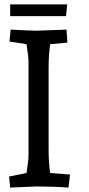

<svg xmlns="http://www.w3.org/2000/svg" viewBox="-20 -844 403 869"><path d="M279 -771H26V-824H284ZM281 -710 285 -651 207 -644Q200 -595 200 -538V-167Q200 -110 207 -61L297 -54L290 5Q224 0 144 0L26 5L21 -45L100 -61Q109 -119 109 -137V-568Q109 -586 100 -644L23 -656L28 -710Q124 -705 144 -705Z"/></svg>

Font: Andada
Style: Regular
Weight: 400
Designer: Carolina Giovagnoli
Foundry: Carolina Giovagnoli
Version: Version 1.003